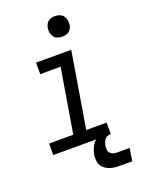

<svg xmlns="http://www.w3.org/2000/svg" viewBox="-170 -826 840 1097"><g transform="rotate(-20 250.0 -277.5)"><path d="M26 0V-70H173L238 -460H114V-530H328L252 -70H376V0ZM306 -618Q291 -618 277.5 -623Q264 -628 255.5 -639.5Q247 -651 244.5 -665.5Q242 -680 245 -695Q247 -705 252 -715Q257 -725 266 -731.5Q275 -738 285.5 -740.5Q296 -743 306 -743Q321 -743 335 -737.5Q349 -732 357 -720.5Q365 -709 367.5 -694.5Q370 -680 368 -665Q366 -655 360.5 -645Q355 -635 346 -628.5Q337 -622 326.5 -620Q316 -618 306 -618ZM363 188Q346 188 330 186Q314 184 299.5 178.5Q285 173 272.5 163.5Q260 154 253 140.5Q246 127 245 110.5Q244 94 246 78Q250 56 260.5 34.5Q271 13 289 -2Q307 -17 329.5 -23.5Q352 -30 374 -30L369 0Q360 0 351 5Q342 10 336.5 18.5Q331 27 328 36Q325 45 324 54Q322 66 323.5 77.5Q325 89 333 97Q341 105 352 108Q363 111 375 111H450L438 188Z"/></g></svg>

Font: Iosevka Curly Oblique
Style: Regular
Weight: 400
Italic angle: -9°
Monospace: yes
Designer: Belleve Invis
Foundry: Belleve Invis
Version: Version 11.1.0; ttfautohint (v1.8.3)